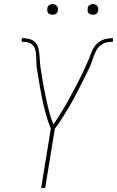

<svg xmlns="http://www.w3.org/2000/svg" viewBox="-20 -932 580 952"><path d="M184 0 232 -294Q227 -308 221.5 -322Q216 -336 212 -350.5Q208 -365 204 -379.5Q200 -394 196.5 -408.5Q193 -423 190 -438Q187 -453 184 -468Q181 -483 178.5 -498Q176 -513 173.5 -528Q171 -543 168.5 -558Q166 -573 163.5 -588Q161 -603 160.5 -618.5Q160 -634 159.5 -650Q159 -666 156 -681Q153 -696 143.5 -707Q134 -718 119 -721.5Q104 -725 88 -725V-743Q106 -743 124 -739Q142 -735 154 -722.5Q166 -710 170.5 -692Q175 -674 176 -656Q177 -638 178.5 -619.5Q180 -601 183 -583L184 -581Q188 -547 194.5 -513Q201 -479 208 -445.5Q215 -412 223.5 -379Q232 -346 245 -315Q267 -347 287 -380Q307 -413 325.5 -447Q344 -481 362 -515.5Q380 -550 396 -584L397 -586Q404 -601 410.5 -616.5Q417 -632 424 -647V-649Q431 -668 440 -686.5Q449 -705 465 -719Q481 -733 501 -738Q521 -743 540 -743V-725Q524 -725 508 -721.5Q492 -718 478.5 -707Q465 -696 457 -681Q449 -666 443.5 -650Q438 -634 432.5 -618.5Q427 -603 419.5 -588Q412 -573 404.5 -558Q397 -543 389.5 -528Q382 -513 374.5 -498Q367 -483 359 -468Q351 -453 343 -438Q335 -423 326.5 -408.5Q318 -394 309 -379.5Q300 -365 291 -350.5Q282 -336 272.5 -322Q263 -308 252 -294L204 0ZM440 -859Q434 -859 428.5 -861Q423 -863 419 -867.5Q415 -872 414.5 -878.5Q414 -885 415 -891Q415 -896 417.5 -900Q420 -904 424 -906.5Q428 -909 432 -910.5Q436 -912 441 -912Q447 -912 452.5 -909.5Q458 -907 462 -902.5Q466 -898 467 -891.5Q468 -885 467 -879Q466 -874 463.5 -870Q461 -866 457.5 -863.5Q454 -861 449.5 -860Q445 -859 440 -859ZM240 -859Q234 -859 228.5 -861Q223 -863 219 -867.5Q215 -872 214.5 -878.5Q214 -885 215 -891Q215 -896 217.5 -900Q220 -904 224 -906.5Q228 -909 232 -910.5Q236 -912 241 -912Q247 -912 252.5 -909.5Q258 -907 262 -902.5Q266 -898 267 -891.5Q268 -885 267 -879Q266 -874 263.5 -870Q261 -866 257.5 -863.5Q254 -861 249.5 -860Q245 -859 240 -859Z"/></svg>

Font: Iosevka Term Curly Thin
Style: Italic
Weight: 100
Italic angle: -9°
Designer: Belleve Invis
Foundry: Belleve Invis
Version: Version 32.3.0